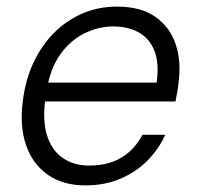

<svg xmlns="http://www.w3.org/2000/svg" viewBox="-20 -549 601 581"><path d="M238 12Q171 12 125 -20Q79 -52 59 -109.5Q39 -167 49 -243Q57 -308 81.5 -360Q106 -412 144 -450Q182 -488 230 -508.5Q278 -529 334 -529Q407 -529 451 -497.5Q495 -466 512 -414Q529 -362 520 -297Q519 -285 516.5 -271Q514 -257 511 -242H100L110 -299H454Q462 -356 448 -393.5Q434 -431 401.5 -450Q369 -469 322 -469Q279 -469 236.5 -448.5Q194 -428 163.5 -386Q133 -344 122 -280L118 -255Q108 -188 121.5 -142Q135 -96 168.5 -72Q202 -48 249 -48Q308 -48 348 -72.5Q388 -97 411 -141H480Q460 -97 425.5 -62.5Q391 -28 344 -8Q297 12 238 12Z"/></svg>

Font: DM Sans 11pt Light
Style: Italic
Weight: 300
Italic angle: -10°
Version: Version 4.004;gftools[0.9.30]